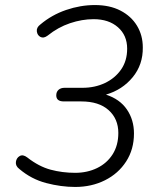

<svg xmlns="http://www.w3.org/2000/svg" viewBox="-20 -733 640 761"><path d="M278 8Q222 8 163 -7.5Q104 -23 57 -63Q41 -75 43 -91Q45 -107 58 -114.5Q71 -122 88 -109Q134 -73 180.5 -60.5Q227 -48 278 -48Q326 -48 365 -67Q404 -86 426.5 -121.5Q449 -157 449 -206Q449 -262 410.5 -296.5Q372 -331 302 -331H233Q203 -331 203 -355Q203 -369 212 -377Q221 -385 236 -385H307Q356 -385 396 -404Q436 -423 460 -457.5Q484 -492 484 -540Q484 -593 447.5 -625Q411 -657 351 -657Q305 -657 257.5 -641Q210 -625 169 -592Q153 -580 140.5 -586.5Q128 -593 126 -608.5Q124 -624 140 -636Q185 -674 242 -693.5Q299 -713 356 -713Q415 -713 457.5 -691Q500 -669 523 -631Q546 -593 546 -545Q547 -477 506 -427Q465 -377 400 -358Q455 -340 483 -299Q511 -258 511 -204Q511 -141 480 -93Q449 -45 396 -18.5Q343 8 278 8Z"/></svg>

Font: Nunito Light
Style: Italic
Weight: 300
Italic angle: -9°
Designer: Vernon Adams
Foundry: Vernon Adams
Version: Version 3.601; ttfautohint (v1.8.2.53-6de2)